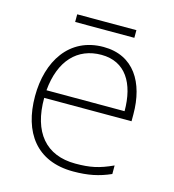

<svg xmlns="http://www.w3.org/2000/svg" viewBox="-100 -730 745 824"><g transform="rotate(15 272.5 -318.0)"><path d="M405 -646H142V-612H405ZM288 -540C136 -540 58 -415 58 -260C58 -100 136 10 299 10C365 10 413 0 465 -23V-61C404 -33 365 -25 300 -25C169 -25 97 -110 98 -263H486V-294C486 -434 423 -540 288 -540ZM288 -505C395 -505 446 -421 446 -297H99C111 -432 182 -505 288 -505Z"/></g></svg>

Font: Noto Sans Myanmar UI ExtraLight
Style: Regular
Weight: 200
Designer: Monotype Design Team
Foundry: Monotype Imaging Inc.
Version: Version 2.103